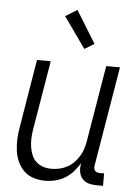

<svg xmlns="http://www.w3.org/2000/svg" viewBox="-54 -798 608 848"><g transform="rotate(5 250.0 -374.0)"><path d="M179 8Q152 8 127.5 0.5Q103 -7 85 -24Q67 -41 56.5 -64Q46 -87 42.5 -112.5Q39 -138 40 -164.5Q41 -191 46 -218L96 -520H157L105 -209Q102 -189 101.5 -170Q101 -151 104 -133Q107 -115 114 -98.5Q121 -82 134 -70Q147 -58 164.5 -52.5Q182 -47 202 -47Q219 -47 237 -51Q255 -55 271.5 -64Q288 -73 301 -86.5Q314 -100 324 -116.5Q334 -133 339 -150Q344 -167 347 -185L403 -520H464L390 -77Q389 -71 390 -65Q391 -59 394.5 -55Q398 -51 403.5 -49Q409 -47 415 -47H435V8H406Q388 8 371.5 3.5Q355 -1 344 -13Q333 -25 329.5 -42Q326 -59 329 -77L331 -85Q319 -65 303 -46.5Q287 -28 266.5 -15.5Q246 -3 223.5 2.5Q201 8 179 8ZM300 -587 203 -724 255 -756 343 -613Z"/></g></svg>

Font: Iosevka Term Curly Light
Style: Italic
Weight: 300
Italic angle: -9°
Designer: Belleve Invis
Foundry: Belleve Invis
Version: Version 32.3.0